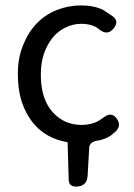

<svg xmlns="http://www.w3.org/2000/svg" viewBox="-20 -518 496 710"><path d="M261 172Q234 172 234 145L230 8Q102 -14 59 -146Q46 -189 46 -246Q46 -303 65 -350Q103 -446 190 -481Q233 -498 280.5 -498Q328 -498 362 -481L395 -459Q422 -441 401 -414Q380 -387 353 -405L335 -418Q312 -430 281 -430Q250 -430 222 -416Q167 -390 142 -318Q131 -284 131 -242Q131 -114 220 -69Q248 -56 281.5 -56Q315 -56 343 -70L368 -87Q395 -105 413 -77.5Q431 -50 403 -28Q378 -3 335 3Q311 9 310 28L304 131Q302 172 261 172Z"/></svg>

Font: Raw Maruko Gothic CJK TC
Style: Regular
Weight: 400
Version: Version 1.001